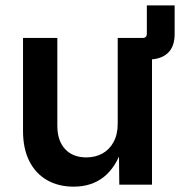

<svg xmlns="http://www.w3.org/2000/svg" viewBox="-20 -681 684 708"><path d="M467.3 -461.4V-541H505.4Q521.5 -541 521.5 -557.1V-661.1H624V-555.7Q624 -507.8 597.9 -484.6Q571.8 -461.4 525.9 -461.4ZM251.5 7.3Q195.8 7.3 153.8 -16.6Q111.8 -40.5 88.4 -86.4Q64.9 -132.3 64.9 -197.8V-541H191.4V-217.3Q191.4 -162.1 220 -131.3Q248.5 -100.6 298.3 -100.6Q331.5 -100.6 357.7 -115Q383.8 -129.4 398.9 -157.5Q414.1 -185.5 414.1 -225.6V-541H540.5V0H419.9L418.5 -134.3H430.7Q407.2 -63.5 362.3 -28.1Q317.4 7.3 251.5 7.3Z"/></svg>

Font: Inter 17pt SemiBold
Style: Regular
Weight: 600
Version: Version 4.001;git-66647c0bb